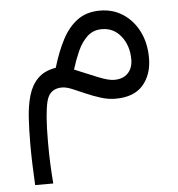

<svg xmlns="http://www.w3.org/2000/svg" viewBox="-49 -381 684 738"><g transform="rotate(-5 293.5 -12.0)"><path d="M175.3 -131.3Q192.9 -190.9 216.8 -237.1Q240.7 -283.2 276.1 -309.3Q311.5 -335.4 363.3 -335.4Q413.6 -335.4 452.4 -309.8Q491.2 -284.2 513.4 -239.7Q535.6 -195.3 535.6 -137.7Q535.6 -73.7 500.5 -33.2Q465.3 7.3 394 7.3Q365.7 7.3 336.7 -2Q307.6 -11.2 280.5 -23.2Q253.4 -35.2 231 -44.4Q208.5 -53.7 192.4 -53.7Q144 -53.7 132.3 -5.1Q120.6 43.5 120.6 149.9Q120.6 197.8 122.1 231.9Q123.5 266.1 127 311H57.1Q54.7 267.6 53.5 229.7Q52.2 191.9 52.2 153.3Q52.2 99.6 55.2 51.3Q58.1 2.9 69.6 -35.6Q81.1 -74.2 106.2 -99.1Q131.3 -124 175.3 -131.3ZM467.3 -138.2Q467.3 -190.9 438.7 -227.3Q410.2 -263.7 364.7 -263.7Q330.6 -263.7 307.9 -242.2Q285.2 -220.7 270.3 -187.3Q255.4 -153.8 244.6 -118.2Q292.5 -98.1 332.8 -81.8Q373 -65.4 395 -65.4Q429.7 -65.4 448.5 -85.2Q467.3 -105 467.3 -138.2Z"/></g></svg>

Font: Vazirmatn FD NL Light
Style: Regular
Weight: 300
Designer: Saber Rastikerdar
Foundry: Saber Rastikerdar
Version: Version 33.003